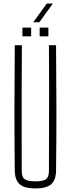

<svg xmlns="http://www.w3.org/2000/svg" viewBox="-20 -1054 398 1079"><path d="M179 5Q117.5 5 90.8 -18.5Q64 -42 63 -95Q61 -274.5 61.2 -447.8Q61.5 -621 63 -800H103Q102 -680.5 101.8 -564Q101.5 -447.5 101.8 -331Q102 -214.5 102 -95Q102 -60 118 -47.5Q134 -35 179 -35Q224 -35 239.5 -47.5Q255 -60 255 -95Q255 -214.5 255.5 -331Q256 -447.5 256 -564Q256 -680.5 255 -800H295Q296.5 -621 297 -447.8Q297.5 -274.5 295 -95Q294.5 -42 267.5 -18.5Q240.5 5 179 5ZM203 -850V-899H252V-850ZM106 -850V-899H155V-850ZM167 -929 243 -1034H277L201 -929Z"/></svg>

Font: Big Shoulders Text Thin Thin
Style: Regular
Weight: 250
Version: Version 2.002